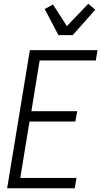

<svg xmlns="http://www.w3.org/2000/svg" viewBox="-20 -1002 540 1022"><path d="M18 0 139 -735H499L490 -680H191L147 -410H391L381 -355H137L88 -55H387L378 0ZM291 -815 218 -954 262 -978 336 -863 450 -982 487 -950 367 -815Z"/></svg>

Font: Iosevka Light
Style: Italic
Weight: 300
Italic angle: -9°
Monospace: yes
Designer: Belleve Invis
Foundry: Belleve Invis
Version: Version 32.5.0; ttfautohint (v1.8.4)